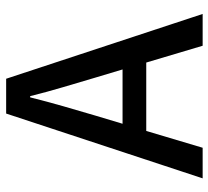

<svg xmlns="http://www.w3.org/2000/svg" viewBox="-48 -648 695 640"><g transform="rotate(-90 300.0 -327.5)"><path d="M235 -357 208 -267H389L362 -357Q346 -411 330 -465Q314 -519 300 -575H296Q282 -519 266.5 -465Q251 -411 235 -357ZM26 0 242 -655H358L574 0H468L412 -188H184L128 0Z"/></g></svg>

Font: Source Code Pro Medium
Style: Regular
Weight: 500
Monospace: yes
Designer: Paul D. Hunt, Teo Tuominen
Foundry: Adobe Systems Incorporated
Version: Version 2.030;PS 1.000;hotconv 16.6.51;makeotf.lib2.5.65220